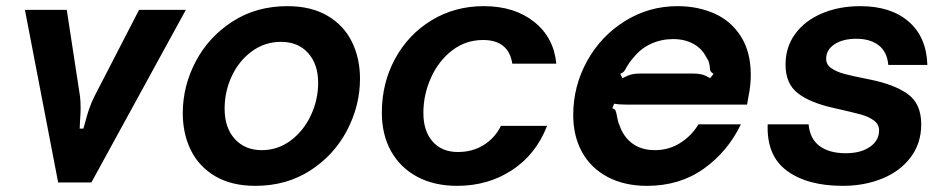

<svg xmlns="http://www.w3.org/2000/svg" viewBox="-20 -593 3073 624"><path d="M169 0 61 -561H197L240 -280Q242 -265 242 -240Q242 -226 240 -198L239 -175H251L257 -196Q262 -216 269 -237Q276 -258 287 -280L432 -561H584L277 0Z M574 -225Q574 -313 616 -393Q658 -473 735.5 -523Q813 -573 914 -573Q991 -573 1044 -542Q1097 -511 1123.5 -457.5Q1150 -404 1150 -337Q1150 -250 1108 -169.5Q1066 -89 988.5 -39Q911 11 810 11Q733 11 680 -20Q627 -51 600.5 -104.5Q574 -158 574 -225ZM1014 -324Q1014 -384 981.5 -420.5Q949 -457 893 -457Q841 -457 799 -426.5Q757 -396 733.5 -346Q710 -296 710 -240Q710 -178 743 -141.5Q776 -105 831 -105Q883 -105 925 -136.5Q967 -168 990.5 -218.5Q1014 -269 1014 -324Z M1221 -227Q1221 -323 1264 -402Q1307 -481 1382.5 -527Q1458 -573 1552 -573Q1652 -573 1716 -522Q1780 -471 1788 -386H1645Q1633 -463 1550 -463Q1494 -463 1450 -429.5Q1406 -396 1381 -341Q1356 -286 1356 -226Q1356 -167 1386 -133Q1416 -99 1468 -99Q1516 -99 1552.5 -122Q1589 -145 1608 -184H1758Q1722 -91 1644 -40Q1566 11 1466 11Q1391 11 1336 -18.5Q1281 -48 1251 -101.5Q1221 -155 1221 -227Z M1843 -219Q1843 -313 1888 -394.5Q1933 -476 2011 -524.5Q2089 -573 2182 -573Q2248 -573 2302 -549Q2356 -525 2388 -474.5Q2420 -424 2420 -350Q2420 -316 2413 -282L2408 -253H2052Q2046 -253 2019 -253Q1992 -253 1976 -256L1970 -241Q1978 -239 1980.5 -233.5Q1983 -228 1985 -216Q1986 -213 1987.5 -204Q1989 -195 1993 -187Q2006 -148 2035.5 -126.5Q2065 -105 2108 -105Q2154 -105 2191 -128.5Q2228 -152 2250 -189H2388Q2345 -100 2267 -44.5Q2189 11 2083 11Q2009 11 1954.5 -18Q1900 -47 1871.5 -99Q1843 -151 1843 -219ZM2003 -339Q2020 -348 2032 -351Q2044 -354 2060 -354H2233Q2249 -354 2261 -351Q2273 -348 2288 -339L2299 -353Q2291 -358 2289 -362.5Q2287 -367 2287 -375Q2287 -377 2285 -386.5Q2283 -396 2276 -406Q2262 -435 2233.5 -450.5Q2205 -466 2168 -466Q2130 -466 2096.5 -451Q2063 -436 2039 -406Q2027 -393 2016 -374Q2012 -366 2008.5 -361.5Q2005 -357 1996 -353Z M2475 -189H2608Q2612 -142 2643.5 -118.5Q2675 -95 2729 -95Q2777 -95 2807 -115.5Q2837 -136 2837 -169Q2837 -189 2820 -201.5Q2803 -214 2777.5 -221Q2752 -228 2690 -242Q2613 -259 2573 -290Q2533 -321 2533 -383Q2533 -440 2564.5 -483Q2596 -526 2651.5 -549.5Q2707 -573 2776 -573Q2875 -573 2933 -523Q2991 -473 2994 -382H2867Q2863 -425 2835.5 -446Q2808 -467 2763 -467Q2719 -467 2692 -449Q2665 -431 2665 -402Q2665 -383 2681.5 -371.5Q2698 -360 2723.5 -353Q2749 -346 2805 -335Q2886 -319 2930 -287.5Q2974 -256 2974 -189Q2974 -127 2939.5 -81.5Q2905 -36 2847 -12.5Q2789 11 2719 11Q2604 11 2537.5 -38Q2471 -87 2475 -189Z"/></svg>

Font: Open Sauce Sans
Style: Bold Italic
Weight: 700
Italic angle: -10°
Designer: Alfredo Marco Pradil
Foundry: Creative Sauce Fz LLC
Version: Version 1.477